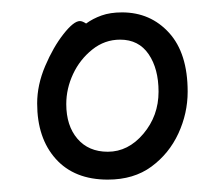

<svg xmlns="http://www.w3.org/2000/svg" viewBox="-20 -763 360 310"><path d="M119 -725Q130 -733 144 -738Q158 -743 177 -743Q223 -743 253 -710Q283 -677 283 -615Q283 -580 268 -547.5Q253 -515 224.5 -494Q196 -473 154 -473Q100 -473 70 -506.5Q40 -540 40 -596Q40 -626 53 -656.5Q66 -687 82.5 -708Q99 -729 109 -729Q113 -729 119 -725ZM154 -518Q187 -518 211.5 -547Q236 -576 236 -615Q236 -652 220 -675.5Q204 -699 174 -699Q149 -699 129 -683Q109 -667 98 -643.5Q87 -620 87 -595Q87 -560 105 -539Q123 -518 154 -518Z"/></svg>

Font: Moon Stars Kai T HW Light
Style: Regular
Weight: 300
Designer: GuiWonder
Version: Version 1.101